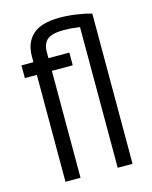

<svg xmlns="http://www.w3.org/2000/svg" viewBox="-111 -809 700 882"><g transform="rotate(-15 238.5 -367.5)"><path d="M89.6 -596.2Q89.6 -662 130 -698.6Q170.4 -735.2 258.5 -735.2Q297.2 -735.2 338.4 -729.2Q379.6 -723.1 408.6 -714.1L390.1 -657.2Q368.5 -664.3 332.4 -669.8Q296.4 -675.3 261.7 -675.3Q206.1 -675.3 183.5 -656.5Q160.9 -637.6 160.9 -596.6V-568.7H260.3V-508.3H161.1V0H89.6V-508.3H32.6V-568.7H89.6ZM338 -714.1H408.6V0H338Z"/></g></svg>

Font: Khand Variable Light
Style: Regular
Weight: 300
Designer: Satya Rajpurohit
Foundry: Indian Type Foundry
Version: Version 3.000